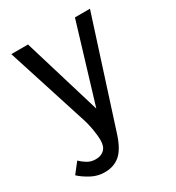

<svg xmlns="http://www.w3.org/2000/svg" viewBox="-183 -640 901 985"><g transform="rotate(-30 268.0 -147.5)"><path d="M149 235Q106 235 68.5 214.5Q31 194 8 172L55 112Q71 128 92.5 141Q114 154 142 154Q173 154 192 136Q211 118 211 80Q211 53 204 13Q197 -27 183 -68L35 -530H134L273 -70L412 -530H501L300 96Q275 174 238.5 204.5Q202 235 149 235Z"/></g></svg>

Font: Orienta
Style: Regular
Weight: 400
Designer: Eduardo Rodriguez Tunni
Foundry: Eduardo Rodriguez Tunni
Version: Version 1.002; ttfautohint (v1.8.4.7-5d5b);gftools[0.9.23]